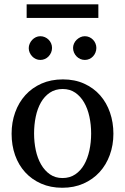

<svg xmlns="http://www.w3.org/2000/svg" viewBox="-20 -865 584 897"><path d="M405.8 -241.2Q405.8 -282.2 397.7 -319.8Q389.6 -357.4 373 -386.2Q356.4 -415 331.5 -432.1Q306.6 -449.2 272.9 -449.2Q238.3 -449.2 212.9 -432.1Q187.5 -415 171.1 -386.2Q154.8 -357.4 147 -319.8Q139.2 -282.2 139.2 -241.2Q139.2 -200.7 147.2 -163.1Q155.3 -125.5 171.9 -96.7Q188.5 -67.9 213.4 -50.5Q238.3 -33.2 272 -33.2Q306.2 -33.2 331.5 -50.3Q356.9 -67.4 373.3 -96.2Q389.6 -125 397.7 -162.6Q405.8 -200.2 405.8 -241.2ZM509.8 -240.2Q509.8 -187 492.9 -140.9Q476.1 -94.7 445.1 -60.8Q414.1 -26.9 369.9 -7.3Q325.7 12.2 271 12.2Q216.3 12.2 172.4 -7.1Q128.4 -26.4 97.7 -60.1Q66.9 -93.8 50.5 -139.9Q34.2 -186 34.2 -240.2Q34.2 -293.5 50.8 -339.8Q67.4 -386.2 98.6 -420.7Q129.9 -455.1 174.1 -474.6Q218.3 -494.1 273.9 -494.1Q329.6 -494.1 373.5 -474.1Q417.5 -454.1 447.8 -419.7Q478 -385.3 493.9 -339.1Q509.8 -293 509.8 -240.2ZM223.1 -641.1Q223.1 -629.9 218.8 -619.6Q214.4 -609.4 207 -601.6Q199.7 -593.8 189.7 -589.4Q179.7 -585 168.5 -585Q157.2 -585 147.5 -589.4Q137.7 -593.8 130.4 -601.6Q123 -609.4 118.7 -619.1Q114.3 -628.9 114.3 -640.1Q114.3 -650.9 118.7 -660.9Q123 -670.9 130.4 -678.7Q137.7 -686.5 147.5 -691.2Q157.2 -695.8 168.5 -695.8Q179.7 -695.8 189.7 -691.4Q199.7 -687 207 -679.7Q214.4 -672.4 218.8 -662.4Q223.1 -652.3 223.1 -641.1ZM430.2 -641.1Q430.2 -629.9 426 -619.6Q421.9 -609.4 414.6 -601.6Q407.2 -593.8 397.5 -589.4Q387.7 -585 376.5 -585Q365.2 -585 355.2 -589.4Q345.2 -593.8 337.6 -601.6Q330.1 -609.4 325.7 -619.6Q321.3 -629.9 321.3 -641.1Q321.3 -651.4 325.7 -661.4Q330.1 -671.4 337.9 -679Q345.7 -686.5 355.5 -691.2Q365.2 -695.8 376.5 -695.8Q387.7 -695.8 397.5 -691.4Q407.2 -687 414.6 -679.4Q421.9 -671.9 426 -661.9Q430.2 -651.9 430.2 -641.1ZM104.5 -781.2V-844.7H439.5V-781.2Z"/></svg>

Font: Charis SIL APac
Style: Regular
Weight: 400
Foundry: SIL International
Version: Version 5.000